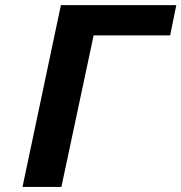

<svg xmlns="http://www.w3.org/2000/svg" viewBox="-20 -742 720 762"><path d="M223.6 0H69.3L221.7 -721.7H679.7L655.3 -601.6H351.6Z"/></svg>

Font: FreeUniversal
Style: BoldItalic
Weight: 700
Italic angle: -11°
Version: Version 1.001 March 22, 2017